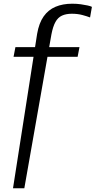

<svg xmlns="http://www.w3.org/2000/svg" viewBox="-20 -791 515 1034"><path d="M63 -537H408L398 -485H53ZM367 -717Q336 -717 314 -707Q292 -697 278.5 -672.5Q265 -648 257 -606L111 223H50L180 -609Q190 -667 215 -702.5Q240 -738 279 -754.5Q318 -771 369 -771Q394 -771 415 -768Q436 -765 452 -761.5Q468 -758 475 -754L465 -697Q450 -703 424 -710Q398 -717 367 -717Z"/></svg>

Font: Roboto Serif Light
Style: Italic
Weight: 300
Italic angle: -10°
Version: Version 1.007